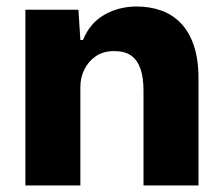

<svg xmlns="http://www.w3.org/2000/svg" viewBox="-20 -570 679 590"><path d="M58 0V-540H221L227 -447H235Q256 -499 300.5 -524.5Q345 -550 400 -550Q440 -550 474.5 -538Q509 -526 535 -499.5Q561 -473 575.5 -430.5Q590 -388 590 -328V0H421V-291Q421 -332 411.5 -359Q402 -386 382.5 -399.5Q363 -413 331 -413Q297 -413 274 -397Q251 -381 239 -356Q227 -331 227 -303V0Z"/></svg>

Font: Mona Sans ExtraLight ExtraBold
Style: Regular
Weight: 800
Version: Version 2.000